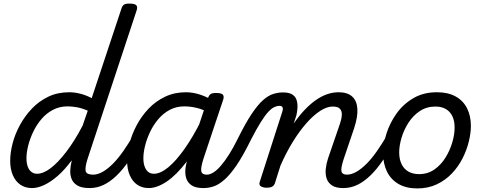

<svg xmlns="http://www.w3.org/2000/svg" viewBox="-20 -1035 2701 1074"><path d="M159 17Q122 17 94.5 -1.5Q67 -20 52 -54.5Q37 -89 37 -135Q37 -181 50.5 -233Q64 -285 91.5 -335.5Q119 -386 158.5 -427.5Q198 -469 250 -494Q302 -519 367 -519Q398 -519 430.5 -510.5Q463 -502 493 -486L658 -983Q664 -1003 673.5 -1009Q683 -1015 703 -1015Q734 -1015 742.5 -1005.5Q751 -996 744 -976L470 -147Q454 -96 459.5 -77Q465 -58 501 -58Q511 -58 515.5 -46.5Q520 -35 518.5 -20.5Q517 -6 508 5.5Q499 17 482 17Q437 17 413.5 3Q390 -11 381 -33Q372 -55 373 -81Q374 -107 380 -130L381 -138Q341 -84 301.5 -50Q262 -16 226 0.5Q190 17 159 17ZM187 -63Q222 -63 263 -94Q304 -125 350.5 -185.5Q397 -246 442 -332L471 -416Q438 -430 410 -435Q382 -440 358 -440Q313 -440 276 -420.5Q239 -401 211.5 -368.5Q184 -336 165.5 -297Q147 -258 137.5 -219.5Q128 -181 128 -150Q128 -123 135 -103.5Q142 -84 155.5 -73.5Q169 -63 187 -63Z M482 17Q468 17 461 5.5Q454 -6 456 -20.5Q458 -35 469 -46.5Q480 -58 501 -58Q527 -58 555.5 -74.5Q584 -91 613 -120.5Q642 -150 670.5 -191Q699 -232 727 -280Q734 -294 747.5 -292.5Q761 -291 770 -280.5Q779 -270 772 -257Q738 -190 703 -138.5Q668 -87 632 -52.5Q596 -18 559 -0.5Q522 17 482 17Z M812 17Q775 17 748 -1.5Q721 -20 706 -54.5Q691 -89 691 -135Q691 -181 704.5 -233Q718 -285 745 -335.5Q772 -386 811.5 -427.5Q851 -469 903.5 -494Q956 -519 1020 -519Q1060 -519 1103 -504.5Q1146 -490 1180 -466L1164 -397Q1117 -423 1080.5 -431.5Q1044 -440 1011 -440Q966 -440 929.5 -420.5Q893 -401 865.5 -368.5Q838 -336 819.5 -297Q801 -258 791.5 -219.5Q782 -181 782 -150Q782 -123 789 -103.5Q796 -84 809 -73.5Q822 -63 841 -63Q877 -63 920.5 -98.5Q964 -134 1012.5 -202.5Q1061 -271 1109 -368L1141 -328Q1083 -207 1024.5 -131Q966 -55 912 -19Q858 17 812 17ZM1117 17Q1074 17 1051.5 1.5Q1029 -14 1021.5 -38.5Q1014 -63 1017.5 -92.5Q1021 -122 1031 -149L1142 -483Q1149 -503 1158.5 -509Q1168 -515 1187 -515Q1218 -515 1226.5 -505.5Q1235 -496 1228 -476L1118 -147Q1102 -96 1106 -77Q1110 -58 1136 -58Q1150 -58 1156.5 -46.5Q1163 -35 1161 -20.5Q1159 -6 1148.5 5.5Q1138 17 1117 17Z M1119 17Q1104 17 1100 5.5Q1096 -6 1100.5 -20.5Q1105 -35 1115 -46.5Q1125 -58 1137 -58Q1154 -58 1174 -70.5Q1194 -83 1215.5 -108Q1237 -133 1261 -170.5Q1285 -208 1310 -259Q1353 -346 1387.5 -397.5Q1422 -449 1451.5 -475Q1481 -501 1508.5 -509.5Q1536 -518 1563 -518Q1573 -518 1576 -506.5Q1579 -495 1576 -480.5Q1573 -466 1564.5 -454.5Q1556 -443 1542 -443Q1530 -443 1514.5 -436Q1499 -429 1480.5 -409Q1462 -389 1438.5 -351.5Q1415 -314 1384 -254Q1340 -164 1303 -110Q1266 -56 1234 -28.5Q1202 -1 1174 8Q1146 17 1119 17Z M1900 17Q1858 17 1836 1.5Q1814 -14 1806.5 -38.5Q1799 -63 1802.5 -92.5Q1806 -122 1815 -149L1882 -344Q1891 -371 1892 -392.5Q1893 -414 1881.5 -426.5Q1870 -439 1841 -439Q1809 -439 1771.5 -415Q1734 -391 1695 -347Q1656 -303 1618.5 -242.5Q1581 -182 1549 -109L1518 -11Q1514 2 1503.5 8.5Q1493 15 1470 15Q1454 15 1440.5 8Q1427 1 1433 -18L1560 -413Q1564 -426 1560.5 -434.5Q1557 -443 1543 -443Q1530 -443 1525 -454.5Q1520 -466 1522.5 -480.5Q1525 -495 1535.5 -506.5Q1546 -518 1563 -518Q1597 -518 1615 -506.5Q1633 -495 1639 -475.5Q1645 -456 1644 -433.5Q1643 -411 1638 -390L1623 -344Q1652 -386 1682.5 -418.5Q1713 -451 1744.5 -473.5Q1776 -496 1808.5 -507.5Q1841 -519 1874 -519Q1923 -519 1949.5 -495.5Q1976 -472 1979 -427Q1982 -382 1961 -318L1903 -147Q1886 -96 1890 -77Q1894 -58 1921 -58Q1935 -58 1941 -46.5Q1947 -35 1945.5 -20.5Q1944 -6 1932.5 5.5Q1921 17 1900 17Z M1901 17Q1887 17 1880 5.5Q1873 -6 1875 -20.5Q1877 -35 1888 -46.5Q1899 -58 1920 -58Q1946 -58 1974.5 -74.5Q2003 -91 2032 -120.5Q2061 -150 2089.5 -191Q2118 -232 2146 -280Q2153 -294 2166.5 -292.5Q2180 -291 2189 -280.5Q2198 -270 2191 -257Q2157 -190 2122 -138.5Q2087 -87 2051 -52.5Q2015 -18 1978 -0.5Q1941 17 1901 17Z M2314 19Q2252 19 2209 -6Q2166 -31 2144.5 -75.5Q2123 -120 2123 -176Q2123 -229 2142 -288.5Q2161 -348 2198.5 -400.5Q2236 -453 2292.5 -486Q2349 -519 2424 -519Q2486 -519 2528.5 -495.5Q2571 -472 2592.5 -429.5Q2614 -387 2614 -331Q2614 -291 2602.5 -243.5Q2591 -196 2567.5 -149.5Q2544 -103 2508 -65Q2472 -27 2423.5 -4Q2375 19 2314 19ZM2324 -61Q2373 -61 2410 -87Q2447 -113 2472 -153.5Q2497 -194 2510 -238.5Q2523 -283 2523 -321Q2523 -360 2510 -386Q2497 -412 2473 -425.5Q2449 -439 2416 -439Q2366 -439 2328 -413.5Q2290 -388 2264.5 -348Q2239 -308 2226 -264Q2213 -220 2213 -183Q2213 -144 2226.5 -116.5Q2240 -89 2265 -75Q2290 -61 2324 -61Z"/></svg>

Font: Playwrite AU VIC
Style: Regular
Weight: 400
Designer: Veronika Burian, José Scaglione
Foundry: TypeTogether
Version: Version 1.002